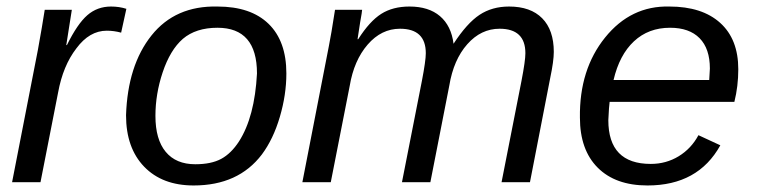

<svg xmlns="http://www.w3.org/2000/svg" viewBox="-20 -558 2318 588"><path d="M367 -531 351 -458Q329 -464 307 -464Q254 -464 214 -410Q173 -357 158 -275L104 0H17L96 -405L108 -473L117 -528H200L183 -420H185Q217 -485 247.5 -511.5Q278 -538 320 -538Q345 -538 367 -531Z M857 -333Q857 -268 837 -200Q817 -132 782 -85Q710 10 573 10Q477 10 421.5 -47.5Q366 -105 366 -205Q371 -358 444 -449.5Q517 -541 646 -538Q748 -538 802.5 -485Q857 -432 857 -333ZM767 -333Q767 -473 646 -473Q580 -473 540 -439Q501 -405 478 -336Q456 -270 456 -203Q456 -131 487.5 -93Q519 -55 578 -55Q627 -55 657.5 -71.5Q688 -88 712 -125Q760 -200 767 -333Z M1298 0H1211L1272 -310Q1284 -372 1284 -395Q1284 -470 1205 -470Q1148 -470 1106 -421.5Q1064 -373 1051 -295L993 0H906L987 -416Q994 -450 1006 -528H1089Q1089 -523 1083 -490L1075 -438H1077Q1112 -493 1147.5 -515.5Q1183 -538 1234 -538Q1293 -538 1327.5 -508.5Q1362 -479 1369 -424Q1410 -487 1448.5 -512.5Q1487 -538 1539 -538Q1605 -538 1640.5 -502Q1676 -466 1676 -399Q1676 -371 1665 -319L1603 0H1516L1577 -310Q1589 -372 1589 -395Q1589 -470 1510 -470Q1453 -470 1411 -422.5Q1369 -375 1356 -296Z M2229 -246H1847Q1845 -233 1843 -190Q1843 -56 1973 -56Q2020 -56 2058.5 -79.5Q2097 -103 2119 -144L2186 -113Q2118 10 1963 10Q1865 10 1810.5 -44.5Q1756 -99 1756 -198Q1754 -345 1833 -443Q1912 -541 2030 -538Q2130 -538 2185.5 -488Q2241 -438 2241 -346Q2241 -294 2229 -246ZM1859 -313H2152L2154 -348Q2154 -409 2122.5 -441Q2091 -473 2032 -473Q1966 -473 1921.5 -431.5Q1877 -390 1859 -313Z"/></svg>

Font: Libra Sans
Style: Italic
Weight: 400
Italic angle: -12°
Foundry: Context Ltd
Version: Version 1.002